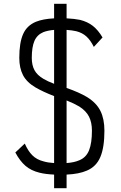

<svg xmlns="http://www.w3.org/2000/svg" viewBox="-20 -910 640 1015"><path d="M266 85V13Q221 11 189 3Q144 -8 114.5 -33.5Q85 -59 61 -104L111 -151Q128 -112 151 -89Q174 -66 210 -57Q233 -50 266 -48V-402Q207 -425 169 -447Q121 -475 101.5 -513Q82 -551 82 -604Q82 -684 102 -729.5Q122 -775 170 -795Q207 -810 266 -813V-890H332V-813Q373 -811 403 -805Q443 -795 471 -773Q499 -751 522 -712L476 -662Q459 -697 437 -717Q415 -737 383 -745Q361 -750 332 -752V-445Q398 -422 440 -397Q490 -366 511 -323.5Q532 -281 532 -219Q532 -131 510.5 -80Q489 -29 439 -8Q398 10 332 13V85ZM332 -48Q373 -51 400 -63Q436 -78 451 -116Q466 -154 466 -219Q466 -263 450.5 -293.5Q435 -324 399 -347Q372 -363 332 -379ZM266 -467V-752Q232 -749 209 -740Q176 -726 162 -693.5Q148 -661 148 -604Q148 -566 162 -539.5Q176 -513 210 -493Q232 -480 266 -467Z"/></svg>

Font: Victor Mono Thin Light
Style: Regular
Weight: 300
Monospace: yes
Version: Version 1.561;gftools[0.9.30]